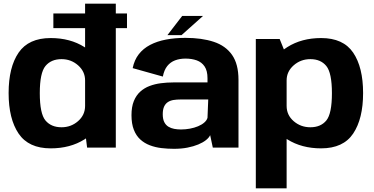

<svg xmlns="http://www.w3.org/2000/svg" viewBox="-20 -805 2038 1047"><path d="M271 -651.5H672.5V-731.5H271ZM455 0H611.5V-785H444V-88.5ZM256.5 4Q363 4 440.8 -45Q518.5 -94 518.5 -154L444 -227.5Q444 -178 405.8 -144.5Q367.5 -111 315.5 -111Q259 -111 228 -148Q197 -185 197 -297Q197 -408 228 -445.2Q259 -482.5 315.5 -482.5Q367.5 -482.5 405.8 -448.8Q444 -415 444 -366.5L518.5 -439Q518.5 -499 440.8 -548.2Q363 -597.5 256.5 -597.5Q136 -597.5 81.5 -518Q27 -438.5 27 -297.5Q27 -157 81.5 -76.5Q136 4 256.5 4Z M929 6.5Q969 6.5 1002.2 0Q1035.5 -6.5 1061.2 -17.2Q1087 -28 1103.5 -41.2Q1120 -54.5 1126 -68L1140.5 0H1280.5V-369.5Q1280.5 -455.5 1245.5 -505.5Q1210.5 -555.5 1145.5 -577Q1080.5 -598.5 991 -598.5Q934 -598.5 885.2 -589.2Q836.5 -580 798.8 -560.2Q761 -540.5 736.8 -509.2Q712.5 -478 703.5 -433.5L868 -387.5Q875 -423.5 892.2 -445Q909.5 -466.5 935 -476Q960.5 -485.5 991.5 -485.5Q1025.5 -485.5 1052.8 -475.8Q1080 -466 1095.8 -442.5Q1111.5 -419 1111.5 -378.5V-355.5H924.5Q890.5 -355.5 857.5 -351.2Q824.5 -347 795.5 -336Q766.5 -325 744.5 -305Q722.5 -285 709.8 -253.8Q697 -222.5 697 -177Q697 -130 709.8 -97.5Q722.5 -65 745 -44.5Q767.5 -24 797 -12.8Q826.5 -1.5 860.2 2.5Q894 6.5 929 6.5ZM967 -99Q948 -99 930.2 -102.2Q912.5 -105.5 898.2 -114.2Q884 -123 875.8 -139.2Q867.5 -155.5 867.5 -182Q867.5 -208 875 -224Q882.5 -240 895.8 -248.5Q909 -257 926.5 -259.8Q944 -262.5 964 -262.5H1115.5L1111.5 -162.5Q1107.5 -148.5 1094 -136.8Q1080.5 -125 1060.2 -116.5Q1040 -108 1015.8 -103.5Q991.5 -99 967 -99ZM893 -613.5H970L1087 -718H973.5Z M1375 222H1543V-498.5L1505 -592.5H1375ZM1731 4Q1852 4 1906 -76.8Q1960 -157.5 1960 -297.5Q1960 -438 1906 -517.8Q1852 -597.5 1731 -597.5Q1625 -597.5 1546.8 -548.2Q1468.5 -499 1468.5 -439L1543 -366.5Q1543 -415 1581.5 -448.8Q1620 -482.5 1672.5 -482.5Q1729 -482.5 1759.5 -445Q1790 -407.5 1790 -297Q1790 -185 1759.5 -148Q1729 -111 1672.5 -111Q1620 -111 1581.5 -144.2Q1543 -177.5 1543 -227.5L1468.5 -154Q1468.5 -94 1546.8 -45Q1625 4 1731 4Z"/></svg>

Font: Anybody UltraCondensed Thin
Style: Bold
Weight: 700
Version: Version 1.111